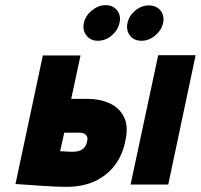

<svg xmlns="http://www.w3.org/2000/svg" viewBox="-20 -715 778 744"><path d="M389 -695Q361 -695 336 -674.5Q311 -654 305 -626Q299 -598 315 -577.5Q331 -557 359 -557Q389 -557 413 -577.5Q437 -598 443 -626Q450 -654 434 -674.5Q418 -695 389 -695ZM557 -694Q528 -694 504 -674Q480 -654 474 -626Q468 -598 483.5 -577.5Q499 -557 528 -557Q557 -557 581.5 -577.5Q606 -598 612 -626Q618 -654 602 -674Q586 -694 557 -694ZM486 0H632L738 -501H593ZM320 -332H256L292 -500H146L40 -2Q40 -2 54.5 -1Q69 0 92 1.5Q115 3 141.5 5Q168 7 193 8Q218 9 237 9Q302 9 349 -13.5Q396 -36 425.5 -75.5Q455 -115 465 -166Q479 -226 460 -262.5Q441 -299 403 -315.5Q365 -332 320 -332ZM263 -127Q259 -127 253 -127Q247 -127 240.5 -127.5Q234 -128 227 -128.5Q220 -129 213 -129L229 -201H286Q295 -201 301.5 -199Q308 -197 312.5 -192.5Q317 -188 318.5 -181.5Q320 -175 317 -165Q314 -151 306 -142.5Q298 -134 287 -130.5Q276 -127 263 -127Z"/></svg>

Font: Advent Pro ExtraBold
Style: Italic
Weight: 800
Italic angle: -12°
Version: Version 3.000